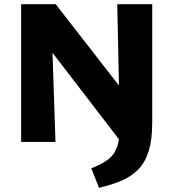

<svg xmlns="http://www.w3.org/2000/svg" viewBox="-20 -678 828 917"><path d="M558 0 143 -540 146 -658H246L631 -163ZM81 0V-658H223L245 0ZM453 219 416 126Q464 107 494.5 85Q525 63 539.5 22.5Q554 -18 552 -90L540 -658H707V-91Q707 -10 690 44Q673 98 640 131.5Q607 165 560 185Q513 205 453 219Z"/></svg>

Font: Ysabeau Infant Black
Style: Regular
Weight: 900
Designer: Christian Thalmann (Catharsis Fonts)
Version: Version 2.001;gftools[0.9.30]; featfreeze: ss01,ss02,lnum